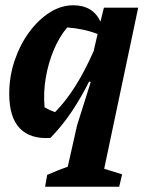

<svg xmlns="http://www.w3.org/2000/svg" viewBox="-20 -518 552 728"><path d="M171 5Q95 10 55 -31.5Q15 -73 15 -163Q15 -227 35 -287Q55 -347 89.5 -394.5Q124 -442 167.5 -470Q211 -498 258 -498Q332 -498 361 -436L374 -489H504L375 122L443 143L432 190H151L159 145Q182 135 201 127.5Q220 120 237 114L272 -42L324 -207L318 -209Q287 -147 251 -93.5Q215 -40 171 5ZM149 -111Q170 -99 189 -93Q269 -174 335 -324L350 -389Q299 -409 235 -414Q205 -379 184 -329Q163 -279 153.5 -223Q144 -167 149 -111Z"/></svg>

Font: Piazzolla
Style: Bold Italic
Weight: 700
Italic angle: -11.3°
Designer: Juan Pablo del Peral
Foundry: Huerta Tipografica
Version: Version 1.330